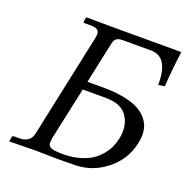

<svg xmlns="http://www.w3.org/2000/svg" viewBox="-118 -757 848 870"><g transform="rotate(20 306.0 -322.0)"><path d="M250 -333 194.8 -77.1Q192.9 -61.5 192.9 -56.2Q192.9 -40 207.8 -33.4Q222.7 -26.9 264.2 -26.9Q307.6 -26.9 343.3 -36.9Q378.9 -46.9 402.1 -62.3Q425.3 -77.6 442.4 -98.4Q459.5 -119.1 468 -138.4Q476.6 -157.7 481 -178.2Q485.8 -196.8 485.8 -216.8Q485.8 -238.8 480 -258.1Q474.1 -277.3 460.9 -294.9Q447.8 -312.5 422.4 -322.8Q397 -333 361.8 -333ZM568.8 -188Q552.2 -108.4 485.1 -54.2Q418 0 333 1L252.9 2L142.1 0L18.1 2L17.1 0L21 -19Q21 -26.9 29.8 -26.9H55.2Q107.4 -26.9 117.2 -71.8L224.1 -574.2Q226.1 -585.9 226.1 -590.8Q226.1 -604.5 216.6 -611.3Q207 -618.2 184.1 -618.2H154.8Q150.4 -618.2 149.2 -620.6Q147.9 -623 148.9 -625L152.8 -645L157.2 -646L275.9 -645H611.8Q600.6 -568.4 594.2 -474.1L564 -469.2V-475.1Q564 -605 480 -605H342.8Q324.7 -605 314.7 -598.1Q304.7 -591.3 300.8 -574.2L257.8 -373H334Q390.6 -373 433.8 -364.5Q477.1 -356 503.2 -342.3Q529.3 -328.6 545.9 -309.3Q562.5 -290 568.4 -270.8Q574.2 -251.5 574.2 -229Q574.2 -210.4 568.8 -188Z"/></g></svg>

Font: Linux Libertine G
Style: Italic
Weight: 400
Italic angle: -12°
Designer: Philipp H. Poll
Foundry: Philipp H. Poll
Version: Version 5.1.3